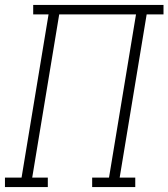

<svg xmlns="http://www.w3.org/2000/svg" viewBox="-35 -755 680 775"><path d="M-15 0V-38H52L161 -697H99V-735H625V-697H557L448 -38H511V0H337V-38H405L514 -697H204L95 -38H158V0Z"/></svg>

Font: Iosevka Curly Slab XLtExObl
Style: Regular
Weight: 200
Width: 7
Italic angle: -9°
Monospace: yes
Designer: Belleve Invis
Foundry: Belleve Invis
Version: Version 11.0.0; ttfautohint (v1.8.3)